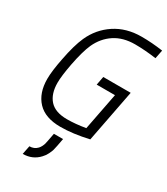

<svg xmlns="http://www.w3.org/2000/svg" viewBox="-297 -1049 1315 1516"><g transform="rotate(30 360.5 -291.5)"><path d="M325.5 10.4Q186.2 10.4 116.5 -63.8Q46.9 -138 46.9 -266.9Q46.9 -337.9 71 -458.3Q97.7 -598.3 134.1 -679.7Q184.9 -793 286.5 -860Q388 -927.1 527.3 -927.1Q621.7 -927.1 720.7 -912.8L705.1 -834.6Q601.6 -849 511.7 -849Q403 -849 327.5 -799.2Q252 -749.3 211.6 -661.5Q180.3 -591.8 154.3 -458.3Q132.2 -342.4 132.2 -281.2Q132.2 -179.7 182.6 -123.7Q233.1 -67.7 340.5 -67.7Q416.7 -67.7 508.5 -83.3L574.2 -421.9H407.6L422.5 -500H672.5L580.1 -22.1Q438.2 10.4 325.5 10.4ZM379.6 151.7Q374.3 179 370.1 194Q365.9 209 353.2 235Q340.5 261.1 320.3 281.9Q263 343.8 175.1 343.8L190.8 265.6Q233.7 265.6 261.1 236.3Q271.5 225.3 279 210Q286.5 194.7 289.4 183.6Q292.3 172.5 296.2 151.7L309.2 83.3H392.6Z"/></g></svg>

Font: Monoid
Style: Italic
Weight: 400
Width: 4
Italic angle: -11°
Monospace: yes
Version: Version 0.61